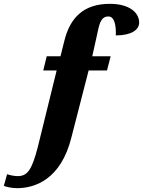

<svg xmlns="http://www.w3.org/2000/svg" viewBox="-95 -743 747 1003"><path d="M-6 240C87 240 223 195 278 -25L368 -375H464L483 -449H387L411 -557C423 -614 430 -657 471 -657C502 -657 512 -614 510 -558C589 -558 632 -586 632 -625C632 -677 581 -723 479 -723C343 -723 271 -652 241 -529L221 -449H149L131 -375H201L103 23C71 148 47 177 -3 177C-21 177 -44 172 -58 167L-75 228C-60 234 -32 240 -6 240Z"/></svg>

Font: Noto Serif SemiCondensed Extra
Style: Italic
Weight: 800
Width: 4
Italic angle: -12°
Designer: Monotype Design Team
Foundry: Monotype Imaging Inc.
Version: Version 1.901